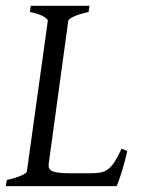

<svg xmlns="http://www.w3.org/2000/svg" viewBox="-20 -635 488 655"><path d="M414.1 -119.1Q404.3 -76.7 394.3 -45.4Q384.3 -14.2 377.9 0H0L2.9 -21Q33.7 -27.8 52.2 -35.9Q70.8 -43.9 71.8 -50.8L143.1 -564Q144 -569.8 128.9 -578.6Q113.8 -587.4 82 -594.2L85 -615.2H285.2L282.2 -594.2Q251.5 -587.4 232.9 -579.1Q214.4 -570.8 212.9 -564L146 -75.2Q145 -66.4 147.9 -60.3Q150.9 -54.2 159.9 -50.5Q168.9 -46.9 184.8 -45.4Q200.7 -43.9 225.1 -43.9H287.1Q307.6 -43.9 322 -46.4Q336.4 -48.8 348.1 -57.4Q359.9 -65.9 370.6 -82.5Q381.3 -99.1 395 -127.9Z"/></svg>

Font: Gentium Basic
Style: Italic
Weight: 400
Italic angle: -8°
Designer: J. Victor Gaultney and Annie Olsen
Foundry: SIL International
Version: Version 1.102; 2013; Maintenance release